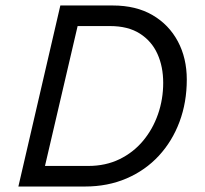

<svg xmlns="http://www.w3.org/2000/svg" viewBox="-20 -680 746 700"><path d="M47 0 200 -660H391Q476 -660 536 -625Q596 -590 628.5 -529Q661 -468 661 -390Q661 -307 634.5 -236Q608 -165 559 -112Q510 -59 441.5 -29.5Q373 0 290 0ZM144 -75H302Q365 -75 415.5 -99.5Q466 -124 501.5 -166.5Q537 -209 556 -263.5Q575 -318 575 -378Q575 -437 554 -483.5Q533 -530 490 -557.5Q447 -585 381 -585H263Z"/></svg>

Font: Work Sans
Style: Italic
Weight: 400
Italic angle: -13°
Designer: Wei Huang
Foundry: Wei Huang
Version: Version 2.012